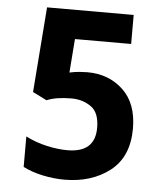

<svg xmlns="http://www.w3.org/2000/svg" viewBox="-52 -760 704 817"><g transform="rotate(5 300.0 -352.0)"><path d="M525 -232Q525 -339 464 -396.5Q403 -454 311 -454Q297 -454 277.5 -452.5Q258 -451 235 -446L246 -590H486V-714H116L88 -350L148 -320Q188 -337 254 -337Q301 -337 337 -312Q373 -287 373 -222Q373 -116 255 -116Q214 -116 167 -126.5Q120 -137 76 -159V-29Q113 -10 160.5 0Q208 10 253 10Q369 10 447 -50.5Q525 -111 525 -232Z"/></g></svg>

Font: Noto Sans Mono UI
Style: Bold
Weight: 700
Designer: Monotype Design team
Foundry: Monotype Imaging Inc.
Version: 1.000